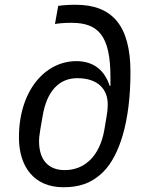

<svg xmlns="http://www.w3.org/2000/svg" viewBox="-20 -772 640 804"><path d="M245.4 12.1C308.6 12.1 362.6 -2.8 413 -52.9C479 -119.3 526.3 -259.9 526.3 -469.5C526.3 -667.6 448.2 -752.1 296.2 -752.1C265.3 -752.1 236.5 -749.6 223.7 -747.2L210.2 -671.5C225.1 -674 247.2 -676.5 279.5 -676.5C392.4 -676.5 442.5 -621.8 442.5 -448.5V-412.3H439.3C418 -478.3 371.4 -516 299.7 -516C168.7 -516 59.3 -392 59.3 -196.4C59.3 -74.6 122.2 12.1 245.4 12.1ZM143.5 -181.5C143.5 -195.3 145.6 -209.9 149.5 -234L158.7 -286.9C175.4 -387.1 225.1 -444.6 303.6 -444.6C393.1 -444.6 431.1 -395.6 431.1 -335.2C431.1 -313.6 428.3 -294.4 425.8 -281.2L416.9 -228.3C397.7 -117.5 333.8 -59.7 251.1 -59.7C185.7 -59.7 143.5 -98.4 143.5 -181.5Z"/></svg>

Font: Margiela Mono Italic Text It
Style: Regular
Weight: 400
Designer: Mike Abbink, Paul van der Laan, Pieter van Rosmalen
Foundry: Bold Monday
Version: Version 2.003 2021